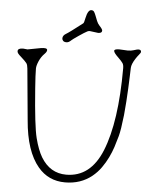

<svg xmlns="http://www.w3.org/2000/svg" viewBox="-64 -1052 883 1108"><g transform="rotate(5 377.5 -497.5)"><path d="M726.1 -783.7Q726.1 -778.8 715.8 -766.6Q705.6 -754.4 697.3 -741.2Q676.3 -708.5 675.5 -686.8Q674.8 -665 673.8 -634.8Q672.9 -604.5 671.1 -568.1Q669.4 -531.7 666.7 -491.5Q664.1 -451.2 660.2 -412.1Q650.4 -324.2 640.6 -288.8Q630.9 -253.4 621.1 -223.6Q611.3 -193.8 596.2 -162.6Q581.1 -131.3 560.1 -101.6Q539.1 -71.8 509.8 -47.9Q444.8 4.4 354.5 4.4Q258.3 4.4 197.8 -67.4Q123.5 -155.3 108.9 -334L81.1 -631.3Q79.1 -652.3 72.8 -661.1Q63 -673.8 43.5 -690.9Q23.9 -708 20 -714.4Q16.1 -720.7 16.1 -726.1Q16.1 -743.7 46.9 -743.7L72.3 -741.2L147.9 -755.4Q185.5 -761.7 185.5 -747.1Q185.5 -737.3 174.1 -725.8Q162.6 -714.4 155 -702.9Q147.5 -691.4 142.1 -679.2Q130.4 -652.3 130.4 -635.3Q130.4 -618.2 131.8 -589.1Q133.3 -560.1 136.2 -521Q152.3 -303.2 169.7 -235.6Q187 -168 210.9 -127.9Q263.7 -40.5 357.4 -40.5Q498 -40.5 563 -200.7Q631.8 -371.1 631.8 -680.7Q631.8 -700.7 625 -710.4Q617.7 -721.2 599.1 -739.3Q571.3 -765.6 571.3 -776.6Q571.3 -787.6 600.1 -787.6L647.9 -785.2Q669.9 -785.2 683.1 -790Q726.1 -805.7 726.1 -783.7ZM470.2 -871.6 421.9 -877.9Q414.1 -877.9 408.2 -875.2Q402.3 -872.6 387.7 -863.3Q373 -854 359.4 -844.7Q325.2 -821.3 319.3 -815.4Q305.7 -801.8 292.5 -801.8Q279.3 -801.8 273.2 -808.1Q267.1 -814.5 267.1 -822.3Q267.1 -839.4 286.1 -850.1Q304.7 -860.8 379.4 -918.9Q384.3 -921.9 389.6 -950.2Q399.9 -999 419.9 -999Q431.2 -999 436.5 -990.2Q441.9 -981.4 446.8 -968.3Q451.7 -955.1 458 -939.7Q464.4 -924.3 473.6 -914.6Q492.2 -895 492.2 -886.7Q492.2 -871.6 470.2 -871.6Z"/></g></svg>

Font: Snowburst One
Style: Regular
Weight: 400
Designer: Annet Stirling
Foundry: Annet Stirling
Version: Version 1.001